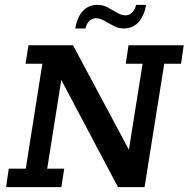

<svg xmlns="http://www.w3.org/2000/svg" viewBox="-20 -769 775 789"><path d="M5 0 16 -76H86L154 -507H85L97 -583H280L518 -138L505 -125L566 -507H497L508 -583H735L724 -507H655L574 0H465L222 -459L235 -460L174 -76H244L232 0ZM488 -652Q467 -652 447 -662.5Q427 -673 409 -683.5Q391 -694 374 -694Q358 -694 347 -683Q336 -672 331 -652H289Q298 -701 321.5 -725Q345 -749 381 -749Q403 -749 422.5 -738.5Q442 -728 460.5 -717Q479 -706 495 -706Q512 -706 523.5 -718Q535 -730 539 -749H581Q571 -700 547.5 -676Q524 -652 488 -652Z"/></svg>

Font: Rokkitt Medium
Style: Italic
Weight: 500
Italic angle: -9°
Designer: Vernon Adams
Foundry: Vernon Adams
Version: Version 3.103